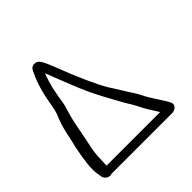

<svg xmlns="http://www.w3.org/2000/svg" viewBox="-162 -750 882 882"><g transform="rotate(-45 279.0 -309.0)"><path d="M87.5 -58.2C88 -65.9 88.5 -80.3 89.2 -101.9C89.8 -122.5 93.1 -146.2 99.2 -172.7C111.3 -225.1 121.5 -298.5 135.9 -342.7C143.7 -366.5 148.6 -385.5 150.6 -400.5C153.9 -425.8 160 -450.8 164.7 -477.1C170.8 -501.9 178.2 -525.8 187.2 -548.9C190 -541.8 194.8 -529.5 201.9 -511C213.9 -479.4 229.2 -441.1 247.6 -396.1C282.1 -312.2 311.8 -264.8 345.3 -202.6C361 -173.5 370.2 -164.4 385.7 -131.8C394.9 -112.5 408.5 -89.5 426.5 -62.4C428.9 -58.8 431.5 -54.6 434.2 -49.9C434.7 -48.9 434.4 -49.4 435 -48.5L87.3 -48.5C87.2 -50.4 87.3 -54.4 87.5 -58.2ZM77 -6H471.1C488.5 -6 513.8 -20.2 499.9 -47.2C489.8 -66.9 472.8 -90.9 461.8 -108.6L444.3 -136.7C434 -153.1 422.6 -180.4 408.6 -200.2C395.3 -219.2 362.4 -275 346.8 -297.9C317.8 -346.7 281.7 -427.5 239.3 -538.1C228.9 -565.2 219.8 -585 211.1 -598.5C204.9 -608 195.3 -613.1 185.8 -614C161.4 -616.2 155.2 -593.8 150.6 -584C130.2 -542.7 114.3 -486.3 102.9 -415.4C100.9 -403.3 98.2 -391.8 92.9 -376.3C79.8 -346.5 69.7 -315 63.1 -283.1C56.7 -252 51 -227.2 46.2 -208.9L46.1 -208.6L46 -208.3C31.3 -135.6 25.8 -85.4 30.9 -54.4L34.9 -30.4C37.2 -17.1 50.5 -4 65.8 -4C69.7 -4 73.5 -4.6 77 -6Z"/></g></svg>

Font: MewTooHand
Style: BdCondLta
Weight: 400
Designer: Mew Too, Robert Jablonski
Version: Version 0.77